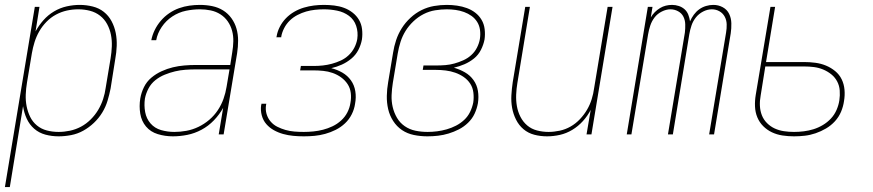

<svg xmlns="http://www.w3.org/2000/svg" viewBox="-40 -548 3560 783"><path d="M-20 215 102 -520H121L105 -420Q118 -444 137 -465.5Q156 -487 180.5 -501.5Q205 -516 232 -522Q259 -528 285 -528Q312 -528 338 -521.5Q364 -515 383.5 -499.5Q403 -484 415 -461.5Q427 -439 432 -413.5Q437 -388 436 -361Q435 -334 430 -307L411 -187Q406 -162 398.5 -137Q391 -112 377 -89Q363 -66 343 -47Q323 -28 299.5 -15Q276 -2 250 3Q224 8 199 8Q171 8 145 1Q119 -6 99.5 -23Q80 -40 69 -64Q58 -88 54 -115L0 215ZM199 -10Q222 -10 245.5 -15Q269 -20 290.5 -31.5Q312 -43 330 -61Q348 -79 360.5 -100Q373 -121 380.5 -144Q388 -167 391 -190L411 -310Q415 -334 416 -358.5Q417 -383 412.5 -406Q408 -429 397 -449.5Q386 -470 368 -484Q350 -498 327 -504Q304 -510 279 -510Q256 -510 233 -505Q210 -500 188.5 -488.5Q167 -477 149.5 -459Q132 -441 120 -420Q108 -399 101 -376.5Q94 -354 90 -331L70 -211Q66 -187 65 -162.5Q64 -138 68.5 -115Q73 -92 83 -71.5Q93 -51 110.5 -36.5Q128 -22 151 -16Q174 -10 199 -10Z M665 8Q633 8 603.5 -1Q574 -10 555.5 -32Q537 -54 532 -84.5Q527 -115 532 -146Q536 -170 547 -192.5Q558 -215 577 -231Q596 -247 619 -257.5Q642 -268 665 -273.5Q688 -279 711.5 -281Q735 -283 758 -283H899L907 -334Q911 -357 911.5 -379.5Q912 -402 906.5 -422.5Q901 -443 889 -460.5Q877 -478 859 -489.5Q841 -501 819.5 -505.5Q798 -510 775 -510Q747 -510 718 -504Q689 -498 663 -481Q637 -464 619.5 -438Q602 -412 597 -384H577Q581 -405 591 -425.5Q601 -446 616 -463.5Q631 -481 650 -494Q669 -507 690 -514.5Q711 -522 732.5 -525Q754 -528 775 -528Q801 -528 825.5 -523Q850 -518 870 -505.5Q890 -493 904 -473.5Q918 -454 924.5 -431Q931 -408 931 -382.5Q931 -357 927 -331L872 0H852L870 -108Q855 -81 832.5 -57.5Q810 -34 782 -19Q754 -4 724 2Q694 8 665 8ZM671 -10Q695 -10 720 -14.5Q745 -19 769 -30.5Q793 -42 813.5 -59.5Q834 -77 848.5 -99Q863 -121 871.5 -145Q880 -169 884 -194L896 -265H758Q738 -265 716.5 -263.5Q695 -262 674 -257Q653 -252 632 -243.5Q611 -235 593.5 -221Q576 -207 565.5 -187Q555 -167 551 -146Q547 -118 552 -91Q557 -64 574 -44.5Q591 -25 617 -17.5Q643 -10 671 -10Z M1199 8Q1177 8 1156 6Q1135 4 1115 -1.5Q1095 -7 1077 -17Q1059 -27 1046 -42Q1033 -57 1027.5 -77.5Q1022 -98 1025 -119Q1026 -121 1026 -122Q1026 -123 1026 -125H1046Q1046 -123 1045.5 -122Q1045 -121 1045 -120Q1042 -101 1047 -83.5Q1052 -66 1063.5 -52.5Q1075 -39 1091 -31Q1107 -23 1124.5 -18Q1142 -13 1161 -11.5Q1180 -10 1199 -10Q1218 -10 1238 -12Q1258 -14 1277.5 -19Q1297 -24 1316 -33Q1335 -42 1351 -56.5Q1367 -71 1376.5 -89.5Q1386 -108 1389 -128Q1393 -149 1390.5 -169Q1388 -189 1377.5 -205Q1367 -221 1351 -232.5Q1335 -244 1316.5 -250.5Q1298 -257 1278 -259Q1258 -261 1237 -261H1184L1187 -279H1240Q1258 -279 1276.5 -281Q1295 -283 1313.5 -288Q1332 -293 1349.5 -301Q1367 -309 1381.5 -322.5Q1396 -336 1405 -353.5Q1414 -371 1417 -389Q1421 -417 1412.5 -442.5Q1404 -468 1383 -483.5Q1362 -499 1335 -504.5Q1308 -510 1281 -510Q1263 -510 1244.5 -508Q1226 -506 1208.5 -501Q1191 -496 1173.5 -487Q1156 -478 1142 -464.5Q1128 -451 1119 -433.5Q1110 -416 1107 -399Q1107 -398 1107 -397.5Q1107 -397 1107 -396H1087Q1087 -397 1087.5 -397.5Q1088 -398 1088 -399Q1091 -419 1101 -438.5Q1111 -458 1126 -473.5Q1141 -489 1160 -500Q1179 -511 1199.5 -517Q1220 -523 1240 -525.5Q1260 -528 1281 -528Q1302 -528 1323 -525.5Q1344 -523 1363 -516Q1382 -509 1398 -496.5Q1414 -484 1424 -467Q1434 -450 1436.5 -429Q1439 -408 1436 -387Q1432 -365 1421.5 -344.5Q1411 -324 1393 -309Q1375 -294 1354 -284.5Q1333 -275 1311 -270Q1335 -264 1356 -252Q1377 -240 1391 -220.5Q1405 -201 1409 -176Q1413 -151 1408 -125Q1405 -103 1394.5 -82Q1384 -61 1367 -45Q1350 -29 1329 -18.5Q1308 -8 1286 -2Q1264 4 1242.5 6Q1221 8 1199 8Z M1703 8Q1675 8 1648 2.5Q1621 -3 1599.5 -17.5Q1578 -32 1563.5 -54.5Q1549 -77 1543 -103Q1537 -129 1537.5 -157Q1538 -185 1543 -213L1563 -333Q1567 -359 1575.5 -384.5Q1584 -410 1598.5 -433Q1613 -456 1634 -475.5Q1655 -495 1679.5 -507Q1704 -519 1730 -523.5Q1756 -528 1782 -528Q1803 -528 1824 -525Q1845 -522 1864 -515Q1883 -508 1898.5 -496Q1914 -484 1924 -467Q1934 -450 1936.5 -429Q1939 -408 1936 -387Q1932 -366 1921.5 -345Q1911 -324 1893 -309.5Q1875 -295 1854 -286Q1833 -277 1811 -272Q1835 -265 1856 -253Q1877 -241 1891 -221.5Q1905 -202 1909 -177.5Q1913 -153 1909 -127Q1905 -105 1895.5 -84.5Q1886 -64 1869 -47.5Q1852 -31 1831.5 -20.5Q1811 -10 1789.5 -3.5Q1768 3 1746.5 5.5Q1725 8 1703 8ZM1704 -10Q1723 -10 1742.5 -12.5Q1762 -15 1781.5 -20.5Q1801 -26 1819.5 -35.5Q1838 -45 1853 -59Q1868 -73 1877 -91.5Q1886 -110 1890 -130Q1893 -150 1890.5 -170.5Q1888 -191 1877.5 -207Q1867 -223 1851 -234Q1835 -245 1816.5 -251.5Q1798 -258 1778 -260.5Q1758 -263 1737 -263H1684L1687 -281H1740Q1758 -281 1776.5 -282.5Q1795 -284 1813 -289Q1831 -294 1849 -302Q1867 -310 1881.5 -323Q1896 -336 1905 -353.5Q1914 -371 1917 -389Q1920 -408 1917.5 -426Q1915 -444 1906 -458.5Q1897 -473 1883 -483Q1869 -493 1852.5 -499Q1836 -505 1818 -507.5Q1800 -510 1782 -510Q1759 -510 1734.5 -506Q1710 -502 1687.5 -490.5Q1665 -479 1646 -461Q1627 -443 1614 -422Q1601 -401 1593.5 -377.5Q1586 -354 1582 -330L1562 -210Q1558 -185 1557 -160Q1556 -135 1561.5 -111.5Q1567 -88 1579 -67.5Q1591 -47 1610.5 -33.5Q1630 -20 1654 -15Q1678 -10 1704 -10Z M2191 8Q2164 8 2139 1.5Q2114 -5 2095 -21Q2076 -37 2064.5 -60Q2053 -83 2048.5 -108Q2044 -133 2045.5 -159.5Q2047 -186 2051 -213L2102 -520H2121L2070 -210Q2066 -186 2065 -162Q2064 -138 2068 -115Q2072 -92 2082.5 -71.5Q2093 -51 2110 -36.5Q2127 -22 2150 -16Q2173 -10 2197 -10Q2219 -10 2242.5 -15Q2266 -20 2287 -32Q2308 -44 2325 -62Q2342 -80 2354 -100.5Q2366 -121 2373 -143.5Q2380 -166 2383 -189L2438 -520H2458L2372 0H2352L2369 -100Q2356 -75 2337 -54Q2318 -33 2294 -18.5Q2270 -4 2243.5 2Q2217 8 2191 8Z M2516 0 2602 -520H2621L2614 -477Q2621 -489 2630.5 -498.5Q2640 -508 2651.5 -515Q2663 -522 2675.5 -525Q2688 -528 2701 -528Q2715 -528 2728.5 -523.5Q2742 -519 2752 -510Q2762 -501 2767 -488Q2772 -475 2774 -461Q2780 -475 2789.5 -488Q2799 -501 2811.5 -510Q2824 -519 2839 -523.5Q2854 -528 2869 -528Q2890 -528 2907.5 -518.5Q2925 -509 2933.5 -491.5Q2942 -474 2942.5 -453Q2943 -432 2940 -412L2872 0H2852L2921 -415Q2924 -432 2923.5 -449Q2923 -466 2915.5 -480Q2908 -494 2894 -502Q2880 -510 2863 -510Q2845 -510 2827.5 -501Q2810 -492 2798 -477Q2786 -462 2780 -444Q2774 -426 2771 -408L2704 0H2684L2753 -415Q2755 -432 2754.5 -449Q2754 -466 2747 -480Q2740 -494 2725.5 -502Q2711 -510 2694 -510Q2677 -510 2659 -501Q2641 -492 2629.5 -477Q2618 -462 2612 -444Q2606 -426 2603 -408L2535 0Z M3198 8Q3174 8 3151 4.5Q3128 1 3108 -8.5Q3088 -18 3072.5 -33.5Q3057 -49 3048.5 -69.5Q3040 -90 3039 -113.5Q3038 -137 3042 -161L3102 -520H3121L3084 -295H3239Q3262 -295 3285 -292Q3308 -289 3328.5 -280.5Q3349 -272 3366 -258Q3383 -244 3392.5 -224.5Q3402 -205 3404 -182Q3406 -159 3402 -136Q3399 -114 3390 -92.5Q3381 -71 3365 -53.5Q3349 -36 3328.5 -24Q3308 -12 3286 -4.5Q3264 3 3242 5.5Q3220 8 3198 8ZM3198 -10Q3218 -10 3238 -12.5Q3258 -15 3277.5 -21Q3297 -27 3315.5 -38Q3334 -49 3348.5 -64.5Q3363 -80 3371.5 -99.5Q3380 -119 3383 -139Q3386 -159 3384.5 -179Q3383 -199 3374 -216Q3365 -233 3350 -245Q3335 -257 3317 -264.5Q3299 -272 3279.5 -274.5Q3260 -277 3239 -277H3081L3062 -158Q3058 -137 3059 -116.5Q3060 -96 3067 -78Q3074 -60 3088 -46Q3102 -32 3119.5 -24Q3137 -16 3157 -13Q3177 -10 3198 -10Z"/></svg>

Font: Iosevka SS04 Thin
Style: Italic
Weight: 100
Italic angle: -9°
Monospace: yes
Designer: Belleve Invis
Foundry: Belleve Invis
Version: Version 19.0.0; ttfautohint (v1.8.4)